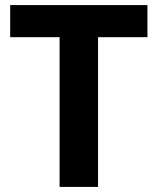

<svg xmlns="http://www.w3.org/2000/svg" viewBox="-20 -734 619 754"><path d="M365 0H214V-588H20V-714H559V-588H365Z"/></svg>

Font: Noto Sans Adlam
Style: Regular
Weight: 400
Designer: Mark Jamra, Neil Patel
Foundry: JamraPatel LLC
Version: Version 3.001